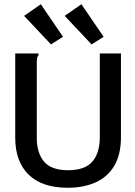

<svg xmlns="http://www.w3.org/2000/svg" viewBox="-20 -876 640 908"><path d="M301 12Q179 12 115.5 -50Q52 -112 52 -225V-623H162V-615Q157 -609 155.5 -601.5Q154 -594 154 -578V-224Q154 -152 188.5 -111.5Q223 -71 302 -71Q382 -71 417 -112Q452 -153 452 -227V-623H552V-228Q552 -145 520.5 -92Q489 -39 432 -13.5Q375 12 301 12ZM221 -666 94 -801 173 -856 278 -702ZM413 -666 286 -801 365 -856 470 -702Z"/></svg>

Font: Inconsolata Expanded SemiBold
Style: Regular
Weight: 600
Width: 7
Monospace: yes
Designer: Raph Levien, Cyreal, Brenton Simpson
Foundry: Raph Levien, Cyreal, Google
Version: Version 3.001; ttfautohint (v1.8.2.53-6de2)